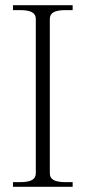

<svg xmlns="http://www.w3.org/2000/svg" viewBox="-20 -720 330 740"><path d="M30 -18H58Q88 -18 103 -26Q118 -34 118 -52V-647Q118 -665 103 -673Q88 -681 58 -681H30V-700H260V-681H232Q202 -681 187 -673Q172 -665 172 -647V-52Q172 -34 187 -26Q202 -18 232 -18H260V0H30Z"/></svg>

Font: Taviraj ExtraLight
Style: Regular
Weight: 275
Designer: Katatrad Team
Foundry: CadsonDemak
Version: Version 1.001